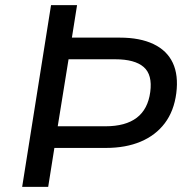

<svg xmlns="http://www.w3.org/2000/svg" viewBox="-20 -725 734 745"><path d="M66 0 178 -705H279L259 -579H445Q523 -579 575.5 -554Q628 -529 650.5 -481Q673 -433 664 -363Q655 -294 619.5 -247Q584 -200 526 -175.5Q468 -151 391 -151H191L167 0ZM204 -235H389Q467 -235 510.5 -268Q554 -301 563 -368Q572 -435 537.5 -465Q503 -495 427 -495H246Z"/></svg>

Font: Nunito Sans 7pt Medium
Style: Italic
Weight: 500
Italic angle: -9°
Designer: Vernon Adams
Foundry: Vernon Adams
Version: Version 3.101;gftools[0.9.27]